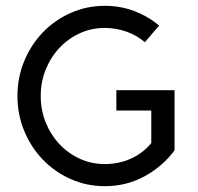

<svg xmlns="http://www.w3.org/2000/svg" viewBox="-20 -630 680 660"><path d="M580 -113Q538 -57 476 -23.5Q414 10 340 10Q278 10 223 -14.5Q168 -39 127.5 -81Q87 -123 63.5 -179.5Q40 -236 40 -300Q40 -364 63.5 -420.5Q87 -477 127.5 -519Q168 -561 223 -585.5Q278 -610 340 -610Q394 -610 441.5 -592Q489 -574 527 -542L478 -485Q450 -509 414 -521.5Q378 -534 340 -534Q294 -534 254 -515.5Q214 -497 184 -465Q154 -433 137 -390.5Q120 -348 120 -300Q120 -252 137 -209.5Q154 -167 184 -135Q214 -103 254 -84.5Q294 -66 340 -66Q388 -66 429.5 -84.5Q471 -103 500 -138V-250H380V-320H580Z"/></svg>

Font: Gauge
Style: Regular
Weight: 400
Designer: Daniel Pimley
Foundry: Daniel Pimley
Version: Version 2.0